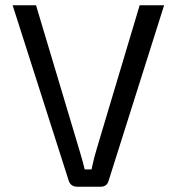

<svg xmlns="http://www.w3.org/2000/svg" viewBox="-20 -710 645 730"><path d="M393 -23Q387 0 362 0H274Q247 0 240 -27L28 -690H117L281 -142Q296 -93 302 -66H328Q338 -113 348 -145L511 -690H604Z"/></svg>

Font: Taylor Sans
Style: Regular
Weight: 400
Italic angle: -8°
Designer: Natanael Gama
Version: Version 1.001 September 8, 2015